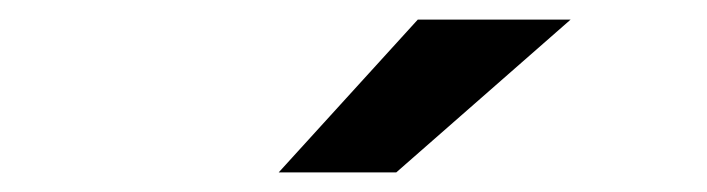

<svg xmlns="http://www.w3.org/2000/svg" viewBox="-20 -941 722 196"><path d="M264.5 -765 406.5 -921H562.5L384.5 -765Z"/></svg>

Font: Undotted
Style: Bold
Weight: 700
Designer: Delve Withrington, Dave Bailey, Thomas Jockin
Foundry: Delve Fonts LLC
Version: Version 4.000